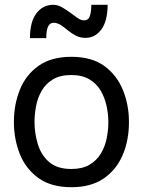

<svg xmlns="http://www.w3.org/2000/svg" viewBox="-20 -769 596 801"><path d="M278 12Q193 12 140 -26.5Q87 -65 62.5 -127Q38 -189 38 -260Q38 -333 63 -395Q88 -457 141 -494.5Q194 -532 278 -532Q363 -532 415.5 -493.5Q468 -455 493 -393Q518 -331 518 -260Q518 -183 491.5 -121.5Q465 -60 412 -24Q359 12 278 12ZM278 -64Q323 -64 353 -81.5Q383 -99 400.5 -128Q418 -157 425 -191.5Q432 -226 432 -260Q432 -293 424.5 -327.5Q417 -362 400 -391Q383 -420 353 -438Q323 -456 278 -456Q231 -456 201 -438Q171 -420 154 -390.5Q137 -361 130.5 -326.5Q124 -292 124 -260Q124 -214 137.5 -168.5Q151 -123 184.5 -93.5Q218 -64 278 -64ZM105 -610Q105 -678 132 -713.5Q159 -749 202 -749Q220 -749 238 -739Q256 -729 272.5 -716.5Q289 -704 303.5 -694Q318 -684 330 -684Q349 -684 355 -702.5Q361 -721 361 -749H429Q429 -682 403 -646.5Q377 -611 337 -611Q314 -611 296 -620.5Q278 -630 263 -642.5Q248 -655 233.5 -664.5Q219 -674 203 -674Q173 -674 173 -610Z"/></svg>

Font: Liter
Style: Regular
Weight: 400
Designer: Anton Skugarov
Foundry: skugi
Version: Version 1.004; ttfautohint (v1.8.4.7-5d5b)